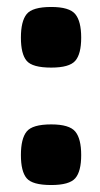

<svg xmlns="http://www.w3.org/2000/svg" viewBox="-20 -525 288 551"><path d="M40 -80Q40 -127 56.5 -147.5Q73 -168 127 -168Q179 -168 196 -147.5Q213 -127 213 -80Q213 -33 196 -13.5Q179 6 127 6Q73 6 56.5 -13.5Q40 -33 40 -80ZM40 -417Q40 -464 56.5 -484.5Q73 -505 127 -505Q179 -505 196 -484.5Q213 -464 213 -417Q213 -370 196 -350.5Q179 -331 127 -331Q73 -331 56.5 -350.5Q40 -370 40 -417Z"/></svg>

Font: Changa SemiBold
Style: Regular
Weight: 600
Designer: Eduardo Rodriguez Tunni
Foundry: Eduardo Rodriguez Tunni
Version: Version 3.002; ttfautohint (v1.8.2)